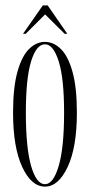

<svg xmlns="http://www.w3.org/2000/svg" viewBox="-20 -682 334 713"><path d="M147 11Q96.5 11 62.5 -62Q28.5 -135 28.5 -263.5Q28.5 -357.5 44.8 -415.5Q61 -473.5 87.8 -500Q114.5 -526.5 147 -526.5Q179 -526.5 206 -500Q233 -473.5 249.2 -415.5Q265.5 -357.5 265.5 -263.5Q265.5 -135 231.2 -62Q197 11 147 11ZM147 2Q178 2 198 -65.8Q218 -133.5 218 -263.5Q218 -391 198 -454.2Q178 -517.5 147 -517.5Q115 -517.5 95.5 -454.2Q76 -391 76 -263.5Q76 -133.5 95.5 -65.8Q115 2 147 2ZM65.5 -556.5 139 -662H157L230 -556.5H220L147.5 -628.5L75.5 -556.5Z"/></svg>

Font: Imbue 100pt ExtraLight
Style: Regular
Weight: 200
Designer: Tyler Finck
Foundry: Etcetera Type Company
Version: Version 1.102; ttfautohint (v1.8.3)